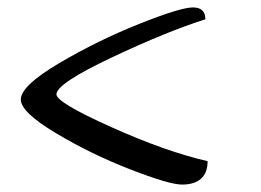

<svg xmlns="http://www.w3.org/2000/svg" viewBox="-20 -665 704 517"><path d="M132 -411Q132 -389 279 -323Q426 -257 539 -231Q539 -200 521.5 -184Q504 -168 470 -168Q436 -168 330.5 -209Q225 -250 130.5 -306.5Q36 -363 36 -397Q36 -434 139.5 -495Q243 -556 354.5 -600.5Q466 -645 499.5 -645Q533 -645 533 -613Q431 -581 281.5 -510.5Q132 -440 132 -411Z"/></svg>

Font: Laila
Style: Regular
Weight: 400
Designer: Hitesh Malaviya
Foundry: Indian Type Foundry
Version: Version 1.302;PS 1.0;hotconv 1.0.78;makeotf.lib2.5.61930; tt